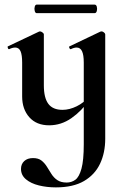

<svg xmlns="http://www.w3.org/2000/svg" viewBox="-20 -531 539 832"><path d="M170 -382V-161Q170 -107 189.5 -81Q209 -55 251 -55Q281 -55 312.5 -70.5Q344 -86 363 -111L368 -99Q334 -50 289.5 -19Q245 12 193 12Q138 12 107 -23Q76 -58 76 -113V-260Q76 -293 69 -309Q62 -325 46 -325Q34 -325 20 -318Q16 -317 14 -323Q12 -329 14 -330L149 -394Q151 -395 153 -395Q158 -395 164 -390.5Q170 -386 170 -382ZM436 -382V70Q436 131 413.5 178.5Q391 226 344 253.5Q297 281 222 281Q183 281 148.5 272.5Q114 264 92.5 246Q71 228 71 201Q71 180 85 167Q99 154 123 154Q146 154 159.5 164.5Q173 175 183 191Q193 207 203 223Q213 239 228.5 249.5Q244 260 269 260Q290 260 306.5 248Q323 236 333 200Q343 164 343 94V-260Q343 -293 335.5 -309Q328 -325 312 -325Q301 -325 287 -318Q283 -317 280.5 -323Q278 -329 281 -330L415 -394Q418 -395 420 -395Q425 -395 430.5 -390.5Q436 -386 436 -382ZM139 -474Q133 -474 130.5 -483.5Q128 -493 130.5 -502Q133 -511 139 -511H390Q397 -511 399.5 -502Q402 -493 399.5 -483.5Q397 -474 390 -474Z"/></svg>

Font: Cormorant Infant Light
Style: Regular
Weight: 300
Designer: Christian Thalmann (Catharsis Fonts)
Foundry: Catharsis Fonts
Version: Version 4.001